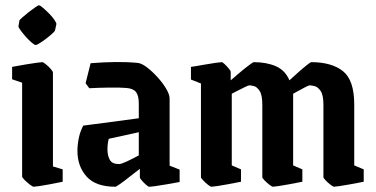

<svg xmlns="http://www.w3.org/2000/svg" viewBox="-20 -699 1428 729"><path d="M54 -622Q55 -624 65 -633Q75 -642 88.5 -652.5Q102 -663 113.5 -671Q125 -679 127 -679Q132 -679 143 -669.5Q154 -660 166.5 -647.5Q179 -635 187 -623Q195 -611 194 -607L189 -584Q188 -580 178 -571Q168 -562 155 -552Q142 -542 130.5 -535Q119 -528 116 -528Q111 -528 100 -537.5Q89 -547 77.5 -560Q66 -573 58 -584Q50 -595 50 -599ZM108 10Q104 10 93.5 2Q83 -6 73.5 -15.5Q64 -25 64 -29V-385L26 -398V-445Q26 -445 42 -448Q58 -451 79 -454.5Q100 -458 118 -460.5Q136 -463 141 -463Q144 -463 154 -455Q164 -447 172.5 -437.5Q181 -428 181 -423V-67L218 -56V-9Q218 -9 203 -6Q188 -3 167.5 1Q147 5 129.5 7.5Q112 10 108 10Z M418 10Q343 10 308.5 -29Q274 -68 274 -126Q274 -149 279 -174Q284 -199 296 -222L507 -250V-305Q507 -336 496.5 -349.5Q486 -363 460 -365Q438 -367 396 -366.5Q354 -366 319 -364L305 -383L324 -459Q374 -463 419.5 -463.5Q465 -464 504 -460Q519 -458 539 -442.5Q559 -427 578.5 -405.5Q598 -384 611 -362Q624 -340 624 -325V-70L662 -55V-8Q640 -4 615 0.5Q590 5 571 7.5Q552 10 546 10Q543 10 534.5 2.5Q526 -5 518.5 -13.5Q511 -22 511 -26V-58Q491 -43 471 -27Q451 -11 436 -0.5Q421 10 418 10ZM388 -132Q388 -108 397 -92Q406 -76 432 -76Q440 -76 461.5 -86Q483 -96 507 -109V-197L393 -172Q388 -154 388 -132Z M783 10Q779 10 769.5 2.5Q760 -5 751.5 -14Q743 -23 743 -26V-382L705 -397V-445Q705 -445 721 -447.5Q737 -450 759 -454Q781 -458 799 -460.5Q817 -463 822 -463Q825 -463 833 -455.5Q841 -448 848.5 -439Q856 -430 856 -426V-394Q871 -407 890.5 -423.5Q910 -440 925.5 -451.5Q941 -463 943 -463Q992 -463 1027.5 -447.5Q1063 -432 1079 -394Q1093 -407 1111.5 -423.5Q1130 -440 1144.5 -451.5Q1159 -463 1162 -463Q1239 -463 1282 -429Q1325 -395 1325 -302V-71L1361 -56V-9Q1361 -9 1345.5 -6Q1330 -3 1308.5 1Q1287 5 1269.5 7.5Q1252 10 1248 10Q1245 10 1235 2.5Q1225 -5 1216.5 -14Q1208 -23 1208 -26V-301Q1208 -338 1197.5 -353.5Q1187 -369 1174.5 -372Q1162 -375 1156 -375Q1152 -375 1138 -367.5Q1124 -360 1110 -352.5Q1096 -345 1093 -343V-71L1128 -56V-9Q1128 -9 1112.5 -6Q1097 -3 1076 1Q1055 5 1037.5 7.5Q1020 10 1016 10Q1013 10 1003 2.5Q993 -5 984.5 -14Q976 -23 976 -26V-301Q976 -338 966 -353.5Q956 -369 944.5 -372Q933 -375 927 -375Q923 -375 908 -367.5Q893 -360 878 -352.5Q863 -345 860 -343V-71L895 -56V-9Q895 -9 879.5 -6Q864 -3 843 1Q822 5 804.5 7.5Q787 10 783 10Z"/></svg>

Font: Grenze Gotisch SemiBold
Style: Regular
Weight: 600
Designer: Renata Polastri
Foundry: Omnibus-Type
Version: Version 1.001